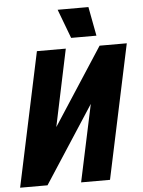

<svg xmlns="http://www.w3.org/2000/svg" viewBox="-60 -965 753 1013"><g transform="rotate(-5 316.0 -459.0)"><path d="M5 0 156 -710H309L223 -302L488 -710H632L481 0H328L415 -408L150 0ZM342 -764 284 -918H447L476 -764Z"/></g></svg>

Font: Geist Mono ExtraBold
Style: Italic
Weight: 800
Italic angle: -12°
Monospace: yes
Designer: Basement.studio, Andrés Briganti, Mateo Zaragoza
Foundry: Basement.studio, Vercel, Andrés Briganti, Guido Ferreyra, Mateo Zaragoza
Version: Version 1.500; ttfautohint (v1.8.4.7-5d5b)